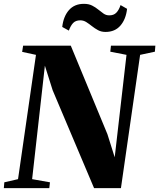

<svg xmlns="http://www.w3.org/2000/svg" viewBox="-38 -981 830 1001"><path d="M-18 0 -15.5 -30.5 56 -47 149.5 -695 77.5 -710.5 82.5 -743H331L522 -281.5L560 -161L621.5 -695L537 -711.5L540.5 -743H772L769.5 -711.5L692.5 -695L592.5 0H452.5L236.5 -510.5L196 -638.5L129.5 -47L222.5 -30.5L219 0ZM512 -814.5Q490 -814.5 473 -823.8Q456 -833 441.2 -844.8Q426.5 -856.5 412 -865.8Q397.5 -875 380.5 -875Q356.5 -875 343.2 -861Q330 -847 321 -821.5L286.5 -840.5Q292.5 -895 321.2 -928Q350 -961 399.5 -961Q424.5 -961 442.2 -952Q460 -943 474.2 -931.2Q488.5 -919.5 501.8 -910.2Q515 -901 531 -901Q554.5 -900.5 568.2 -914.5Q582 -928.5 590.5 -954.5L624.5 -935Q618.5 -881 590 -847.8Q561.5 -814.5 512 -814.5Z"/></svg>

Font: Merriweather 96pt Black
Style: Italic
Weight: 900
Italic angle: -7.8°
Version: Version 2.101